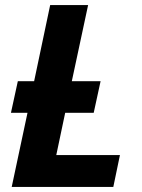

<svg xmlns="http://www.w3.org/2000/svg" viewBox="-20 -734 558 754"><path d="M26 0H425L451 -125H201L236 -291H348L375 -415H262L326 -714H177L114 -415H50L23 -291H88Z"/></svg>

Font: Noto Sans
Style: Bold Italic
Weight: 700
Italic angle: -12°
Designer: Monotype Design Team
Foundry: Monotype Imaging Inc.
Version: Version 2.013